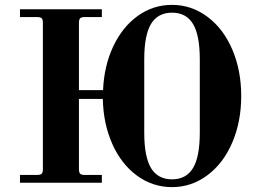

<svg xmlns="http://www.w3.org/2000/svg" viewBox="-20 -750 1060 788"><path d="M62 0V-32H132Q146 -32 151 -37Q156 -42 156 -56V-656Q156 -670 151 -675Q146 -680 132 -680H62V-712H398V-680H328Q314 -680 309 -675Q304 -670 304 -656V-380H403Q407 -479 444.5 -559Q482 -639 545 -684.5Q608 -730 686 -730Q766 -730 831.5 -681Q897 -632 933.5 -546.5Q970 -461 970 -356Q970 -251 933.5 -165.5Q897 -80 831.5 -31Q766 18 686 18Q607 18 542.5 -29Q478 -76 441 -159Q404 -242 402 -344H304V-56Q304 -42 309 -37Q314 -32 328 -32H398V0ZM572 -206Q572 -106 600 -60Q628 -14 686 -14Q744 -14 772 -60Q800 -106 800 -206V-506Q800 -606 772 -652Q744 -698 686 -698Q628 -698 600 -652Q572 -606 572 -506Z"/></svg>

Font: Old Standard TT
Style: Bold
Weight: 700
Designer: Alexey Kryukov <alexios@thessalonica.org.ru>
Version: Version 2.2